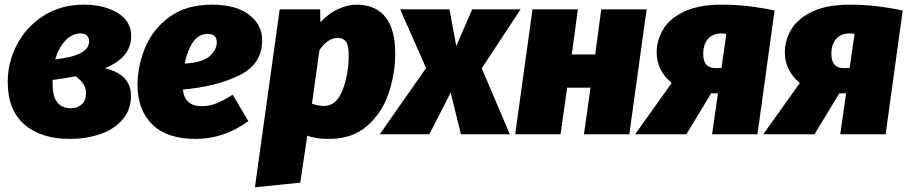

<svg xmlns="http://www.w3.org/2000/svg" viewBox="-20 -574 3885 821"><path d="M541 -421Q541 -374 514 -340.5Q487 -307 429 -282Q540 -256 540 -164Q540 -103 503 -61.5Q466 -20 407 0Q348 20 280 20Q155 20 84 -42Q13 -104 13 -224Q13 -307 52.5 -383Q92 -459 166 -506.5Q240 -554 339 -554Q426 -554 483.5 -518.5Q541 -483 541 -421ZM216 -320Q361 -336 361 -397Q361 -412 352 -421.5Q343 -431 325 -431Q288 -431 259 -400Q230 -369 216 -320ZM205 -232V-217Q205 -160 225.5 -135.5Q246 -111 283 -111Q310 -111 329 -127.5Q348 -144 348 -177Q348 -216 303 -248Q264 -240 205 -232Z M762 -191Q769 -120 843 -120Q875 -120 905 -132Q935 -144 975 -169L1042 -56Q938 20 817 20Q693 20 630.5 -42.5Q568 -105 568 -211Q568 -291 600.5 -370Q633 -449 704.5 -501.5Q776 -554 887 -554Q988 -554 1044.5 -511.5Q1101 -469 1101 -401Q1101 -300 1003.5 -252Q906 -204 762 -191ZM907 -392Q907 -429 868 -429Q829 -429 805 -393.5Q781 -358 770 -302Q849 -307 878 -335Q907 -363 907 -392Z M1176 -534H1349L1350 -479Q1387 -518 1427.5 -536Q1468 -554 1504 -554Q1587 -554 1628.5 -500.5Q1670 -447 1670 -347Q1670 -260 1642 -176Q1614 -92 1550.5 -36Q1487 20 1387 20Q1329 20 1294 6L1264 207L1070 227ZM1471 -338Q1471 -381 1459 -396.5Q1447 -412 1425 -412Q1382 -412 1346 -360L1314 -131Q1340 -121 1365 -121Q1419 -121 1445 -189Q1471 -257 1471 -338Z M2040 -282 2160 0H1951L1907 -178L1816 0H1604L1802 -283L1691 -534H1902L1931 -377L1999 -534H2206Z M2505 -199H2405L2377 0H2183L2257 -534H2451L2425 -341H2525L2551 -534H2745L2671 0H2477Z M3292 -529 3219 0H3025L3050 -175H3021L2915 0H2696L2852 -219Q2788 -273 2788 -350Q2788 -400 2814.5 -446.5Q2841 -493 2903.5 -523.5Q2966 -554 3067 -554Q3176 -554 3292 -529ZM2987 -344Q2987 -283 3038 -283H3065L3086 -429Q3074 -431 3065 -431Q3027 -431 3007 -407Q2987 -383 2987 -344Z M3840 -529 3767 0H3573L3598 -175H3569L3463 0H3244L3400 -219Q3336 -273 3336 -350Q3336 -400 3362.5 -446.5Q3389 -493 3451.5 -523.5Q3514 -554 3615 -554Q3724 -554 3840 -529ZM3535 -344Q3535 -283 3586 -283H3613L3634 -429Q3622 -431 3613 -431Q3575 -431 3555 -407Q3535 -383 3535 -344Z"/></svg>

Font: FiraGO Heavy
Style: Italic
Weight: 900
Italic angle: -8°
Designer: bBox Type GmbH
Foundry: bBox Type GmbH
Version: Version 1.001